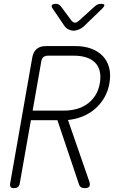

<svg xmlns="http://www.w3.org/2000/svg" viewBox="-20 -970 640 1000"><path d="M150 -394H314Q348 -394 379 -402.5Q410 -411 435 -429Q460 -447 477 -474Q494 -501 500 -537Q506 -574 499 -601Q492 -628 473.5 -645.5Q455 -663 427.5 -671.5Q400 -680 365 -680H230Q215 -680 206 -672.5Q197 -665 195 -650ZM141 -344 83 -15Q81 -2 73.5 4Q66 10 53 10Q40 10 35.5 4Q31 -2 33 -15L148 -670Q153 -700 171 -715Q189 -730 219 -730H374Q418 -730 454 -717Q490 -704 514 -679.5Q538 -655 548 -619Q558 -583 550 -537Q543 -495 523 -461Q503 -427 474.5 -402.5Q446 -378 410 -363.5Q374 -349 334 -345L445 -25Q451 -7 445 1.5Q439 10 422 10Q409 10 402 5.5Q395 1 392 -8L279 -344ZM272 -950Q280 -950 286 -946.5Q292 -943 297 -937L352 -863Q361 -852 370.5 -852Q380 -852 392 -863L475 -938Q482 -944 489.5 -947Q497 -950 505 -950Q522 -950 523.5 -944Q525 -938 512 -925L417 -833Q405 -822 389.5 -816Q374 -810 363 -810Q352 -810 338.5 -816Q325 -822 317 -833L255 -924Q246 -937 250.5 -943.5Q255 -950 272 -950Z"/></svg>

Font: Maple Mono Thin
Style: Italic
Weight: 250
Italic angle: -10°
Monospace: yes
Designer: subframe7536
Version: Version 7.000